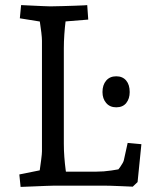

<svg xmlns="http://www.w3.org/2000/svg" viewBox="-20 -730 632 755"><path d="M61 5 56 -44 170 -67 131 -28Q133 -37 136 -58.5Q139 -80 142 -102.5Q145 -125 145 -135V-570Q145 -581 142.5 -602.5Q140 -624 136.5 -646Q133 -668 131 -678L170 -640L58 -658L63 -710Q82 -709 105 -708Q128 -707 148.5 -706Q169 -705 178 -705Q200 -705 225.5 -706Q251 -707 274 -707.5Q297 -708 311 -709Q325 -710 323 -710L327 -653L204 -643L242 -678Q241 -670 238 -647Q235 -624 233 -595Q231 -566 231 -540V-165Q231 -139 233 -112.5Q235 -86 238 -63.5Q241 -41 243 -28L203 -55H358Q388 -55 417.5 -59.5Q447 -64 460 -67L430 -43Q441 -57 453 -74Q465 -91 467 -100L482 -168L536 -163L521 -14L502 4Q478 3 455.5 2Q433 1 415.5 0.5Q398 0 388 0H195Q183 0 160.5 1Q138 2 112 3Q86 4 61 5ZM437 -308Q412 -308 397.5 -325Q383 -342 383 -368Q383 -396 397.5 -413Q412 -430 437 -430Q462 -430 476 -413.5Q490 -397 490 -368Q490 -342 476.5 -325Q463 -308 437 -308Z"/></svg>

Font: Andada Pro
Style: Regular
Weight: 400
Designer: Carolina Giovagnoli
Foundry: Huerta Tipografica
Version: Version 3.003